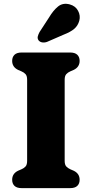

<svg xmlns="http://www.w3.org/2000/svg" viewBox="-20 -971 474 991"><path d="M313.8 -140.6Q313.8 -121.1 321.9 -112Q330.1 -103 342.8 -97.4L360.8 -89.6Q391 -74.8 391 -43.2Q391 -23.2 378.9 -11.6Q366.9 0 341.6 0H92.2Q67 0 54.9 -11.6Q42.8 -23.2 42.8 -43.2Q42.8 -74.8 73 -89.6L91 -97.4Q104.1 -103 112.1 -112Q120 -121.1 120 -140.6V-559.4Q120 -578.9 112.1 -588Q104.1 -597.1 91 -602.6L73 -610.4Q42.8 -625.2 42.8 -656.8Q42.8 -676.8 54.9 -688.4Q67 -700 92.2 -700H341.6Q366.9 -700 378.9 -688.4Q391 -676.8 391 -656.8Q391 -625.2 360.8 -610.4L342.8 -602.6Q330.1 -597.1 321.9 -588Q313.8 -578.9 313.8 -559.4ZM232.7 -880.2Q254.7 -917.3 279.6 -937.5Q304.6 -957.7 339.8 -948.4Q370 -940.1 383.1 -915Q396.3 -890 389.2 -863.9Q382.2 -838.4 363.3 -822.2Q344.4 -806 307.6 -791.7L223.9 -755.3Q212.2 -750.6 199.5 -752Q186.9 -753.5 179.6 -762Q172.3 -771.8 175 -782.9Q177.8 -794.1 184.3 -805.9Z"/></svg>

Font: Fraunces SuperSoft 9pt
Style: Regular
Weight: 900
Version: Version 1.000;[b76b70a41]